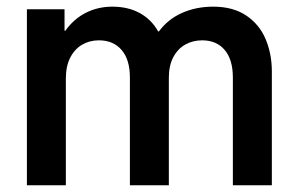

<svg xmlns="http://www.w3.org/2000/svg" viewBox="-20 -548 880 568"><path d="M59.6 -520.5H170.9V-457H173.3Q197.8 -491.7 233.6 -510Q269.5 -528.3 312.5 -528.3Q358.9 -528.3 393.6 -509.3Q428.2 -490.2 447.8 -455.1H450.2Q476.6 -491.2 518.6 -509.8Q560.5 -528.3 610.4 -528.3Q669.9 -528.3 709 -501.7Q748 -475.1 766.1 -431.6Q784.2 -388.2 784.2 -336.9V0H668.9V-318.4Q668.9 -371.6 644.8 -400.1Q620.6 -428.7 578.1 -428.7Q550.8 -428.7 528.3 -416.3Q505.9 -403.8 492.7 -378.9Q479.5 -354 479.5 -318.4V0H364.3V-318.4Q364.3 -371.6 339.8 -400.1Q315.4 -428.7 272.5 -428.7Q245.1 -428.7 222.9 -415.8Q200.7 -402.8 187.7 -377.4Q174.8 -352.1 174.8 -315.4V0H59.6Z"/></svg>

Font: Reddit Sans Chocolate SemiBold
Style: Regular
Weight: 600
Designer: Stephen Hutchings
Foundry: Reddit
Version: Version 1.011